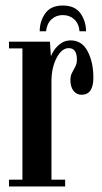

<svg xmlns="http://www.w3.org/2000/svg" viewBox="-20 -674 370 694"><path d="M12.5 0V-24.5H61V-499H12.5V-523.5H160.5L164 -470.5Q166 -477.5 175 -491.5Q184 -505.5 199.5 -516.8Q215 -528 235.5 -528Q276 -528 296.8 -488.5Q317.5 -449 317.5 -393.5Q317.5 -331.5 275 -331.5Q256.5 -331.5 245.5 -346Q234.5 -360.5 234.5 -384.5Q234.5 -400 240.5 -411.2Q246.5 -422.5 252.2 -433.2Q258 -444 258 -458.5Q258 -500 228.5 -500Q203 -500 184.5 -464.5Q166 -429 166 -379.5V-24.5H215.5V0ZM207 -654Q251 -654 271 -625.5Q291 -597 291 -561H267.5Q265 -589 248.2 -604.2Q231.5 -619.5 207 -619.5Q183 -619.5 166.2 -604.2Q149.5 -589 146.5 -561H123.5Q123.5 -597 143.5 -625.5Q163.5 -654 207 -654Z"/></svg>

Font: Imbue 50pt SemiBold
Style: Regular
Weight: 600
Designer: Tyler Finck
Foundry: Etcetera Type Company
Version: Version 1.102; ttfautohint (v1.8.3)